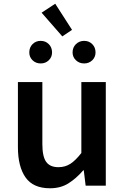

<svg xmlns="http://www.w3.org/2000/svg" viewBox="-20 -995 669 1029"><path d="M248 14Q158 14 117 -44Q76 -102 76 -207V-555H207V-223Q207 -156 227.5 -127.5Q248 -99 293 -99Q329 -99 357 -117Q385 -135 416 -175V-555H547V0H439L429 -82H426Q389 -39 347 -12.5Q305 14 248 14ZM198 -655Q172 -655 154.5 -672Q137 -689 137 -714Q137 -741 154.5 -758.5Q172 -776 198 -776Q224 -776 241.5 -758.5Q259 -741 259 -714Q259 -689 241.5 -672Q224 -655 198 -655ZM314 -800 203 -927 276 -975 366 -835ZM431 -655Q405 -655 387 -672Q369 -689 369 -714Q369 -741 387 -758.5Q405 -776 431 -776Q457 -776 474.5 -758.5Q492 -741 492 -714Q492 -689 474.5 -672Q457 -655 431 -655Z"/></svg>

Font: Noto Sans TC SemiBold
Style: Regular
Weight: 600
Designer: Ryoko NISHIZUKA  (kana, bopomofo & ideographs); Paul D. Hunt (Latin, Greek & Cyrillic); Sandoll Communications , Soo-you
Foundry: Adobe
Version: Version 2.004-H2;hotconv 1.0.118;makeotfexe 2.5.65603